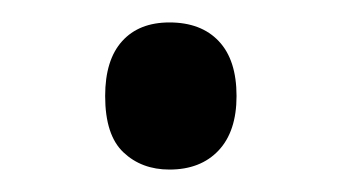

<svg xmlns="http://www.w3.org/2000/svg" viewBox="-20 -439 306 172"><path d="M74.2 -353Q74.2 -385.3 89.4 -402.1Q104.5 -418.9 131.8 -418.9Q160.2 -418.9 176 -402.1Q191.9 -385.3 191.9 -353Q191.9 -321.3 175.8 -304.2Q159.7 -287.1 131.8 -287.1Q106.9 -287.1 90.6 -302.5Q74.2 -317.9 74.2 -353Z"/></svg>

Font: Open Sans Y to K
Style: Regular
Weight: 400
Version: Version 1.10